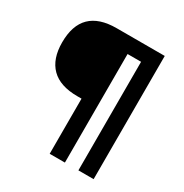

<svg xmlns="http://www.w3.org/2000/svg" viewBox="-194 -908 1107 1158"><g transform="rotate(30 360.0 -329.0)"><path d="M314 -284H285Q164 -284 103.5 -344.5Q43 -405 43 -520Q43 -758 285 -758H620V100H514V-656H420V100H314Z"/></g></svg>

Font: Biryani SemiBold
Style: Regular
Weight: 600
Designer: Dan Reynolds and Mathieu Réguer
Foundry: Dan Reynolds and Mathieu Réguer
Version: Version 1.004; ttfautohint (v1.1) -l 5 -r 5 -G 72 -x 0 -D la